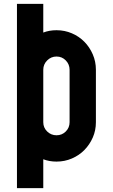

<svg xmlns="http://www.w3.org/2000/svg" viewBox="-20 -830 580 985"><path d="M67 -810H202V-663Q233 -675 270 -675Q312 -675 349 -659Q386 -643 413 -615.5Q440 -588 456 -551Q472 -514 472 -472V-203Q472 -161 456 -124.5Q440 -88 413 -60.5Q386 -33 349 -17Q312 -1 270 -1Q233 -1 202 -13V135H67ZM202 -203Q202 -175 222 -155.5Q242 -136 270 -136Q298 -136 317.5 -155.5Q337 -175 337 -203V-472Q337 -500 317.5 -520Q298 -540 270 -540Q242 -540 222 -520Q202 -500 202 -472Z"/></svg>

Font: Transit CAT
Style: Regular
Weight: 400
Designer: Peter Wiegel
Foundry: Peter Wiegel
Version: 1.000